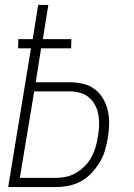

<svg xmlns="http://www.w3.org/2000/svg" viewBox="-20 -755 540 775"><path d="M13 0 105 -560H53L54 -597H112L134 -735H175L153 -597H268L267 -560H146L124 -423H262Q290 -423 316.5 -416.5Q343 -410 363 -394.5Q383 -379 396.5 -356Q410 -333 415.5 -307Q421 -281 420.5 -253Q420 -225 415 -198Q411 -172 403.5 -147Q396 -122 382 -99Q368 -76 349 -56Q330 -36 306 -23Q282 -10 256.5 -5Q231 0 206 0ZM205 -37Q226 -37 247 -41.5Q268 -46 287.5 -57.5Q307 -69 323 -85.5Q339 -102 349.5 -121.5Q360 -141 366 -162Q372 -183 375 -203Q379 -225 380 -247Q381 -269 377.5 -290Q374 -311 364.5 -329.5Q355 -348 340 -361Q325 -374 304.5 -380Q284 -386 262 -386H118L60 -37Z"/></svg>

Font: Iosevka SS18 Extralight
Style: Italic
Weight: 200
Italic angle: -9°
Monospace: yes
Designer: Belleve Invis
Foundry: Belleve Invis
Version: Version 25.1.1; ttfautohint (v1.8.4)